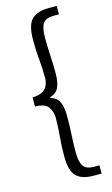

<svg xmlns="http://www.w3.org/2000/svg" viewBox="-143 -841 617 1061"><g transform="rotate(-15 165.5 -310.5)"><path d="M252 169Q188 169 156 138.5Q124 108 124 23Q124 -39 129 -89Q134 -139 134 -196Q134 -230 114.5 -257Q95 -284 39 -284V-336Q77 -337 97.5 -349.5Q118 -362 126 -382Q134 -402 134 -423Q134 -480 129 -530.5Q124 -581 124 -642Q124 -728 156 -759Q188 -790 252 -790H299V-742H269Q223 -742 207 -717.5Q191 -693 191 -637Q191 -585 194 -537.5Q197 -490 197 -432Q197 -380 183 -351Q169 -322 133 -312V-308Q169 -298 183 -269Q197 -240 197 -187Q197 -130 194 -82Q191 -34 191 17Q191 72 207 97Q223 122 269 122H299V169Z"/></g></svg>

Font: Source Han Sans SC Normal
Style: Regular
Weight: 350
Designer: Ryoko NISHIZUKA 西塚涼子 (kana, bopomofo & ideographs); Paul D. Hunt (Latin, Greek & Cyrillic); Sandoll Communications 산돌커뮤니
Foundry: Adobe
Version: Version 2.004;hotconv 1.0.118;makeotfexe 2.5.65603